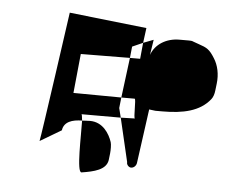

<svg xmlns="http://www.w3.org/2000/svg" viewBox="-38 -618 585 487"><g transform="rotate(5 254.5 -374.5)"><path d="M72 -244H73ZM73 -244 127 -276C130 -298 151 -305 176 -305C175 -315 174 -321 173 -321H273L267 -345L270 -372L148 -373L158 -473L283 -474L286 -503L313 -515L318 -553L121 -575C121 -575 76 -255 73 -244ZM176 -305C177 -267 173 -172 186 -174C218 -179 248 -186 252 -211L254 -228C255 -237 255 -251 253 -257C246 -278 229 -306 196 -306C188 -306 181 -305 176 -305ZM283 -474 270 -372H304C308 -372 305 -322 309 -322L273 -321L299 -210C298 -204 304 -197 310 -197C317 -197 323 -203 324 -210L343 -348C352 -347 357 -346 359 -346H377C429 -346 472 -355 498 -388C502 -393 505 -401 506 -411L508 -428C511 -452 506 -475 495 -492C482 -513 475 -517 454 -524L440 -529C436 -531 432 -531 428 -531H404C371 -531 343 -514 333 -486L339 -525L313 -515L309 -474Z"/></g></svg>

Font: FailCity
Style: OBL
Weight: 400
Version: Version 1